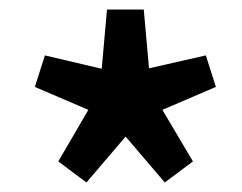

<svg xmlns="http://www.w3.org/2000/svg" viewBox="-20 -563 507 402"><path d="M53 -381 165 -333 102 -225 161 -181 243 -277 325 -181 384 -225 320 -333 432 -381 411 -447 292 -420 281 -543H204L193 -419L74 -447Z"/></svg>

Font: Bithumb Trading Sans Semibold
Style: Regular
Weight: 600
Designer: Ham Hyungwon
Foundry: Bithumb
Version: Version 0.500;FEAKit 1.0